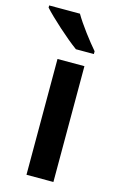

<svg xmlns="http://www.w3.org/2000/svg" viewBox="-136 -817 542 868"><g transform="rotate(15 134.5 -383.0)"><path d="M126 -766H-18V-756C15 -719 101 -641 150 -606H234V-619C202 -656 152 -721 126 -766ZM207 0V-542H81V0Z"/></g></svg>

Font: Noto Sans Arabic SemBd
Style: Regular
Weight: 600
Designer: Monotype Design Team, Nadine Chahine, Nizar Qandah and Khaled Hosny
Foundry: Monotype Imaging Inc.
Version: Version 2.012